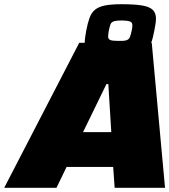

<svg xmlns="http://www.w3.org/2000/svg" viewBox="-80 -891 803 911"><path d="M-60 0 296 -688H640L703 0H464L457 -99H236L188 0ZM314 -264H448L434 -492H425ZM485 -619Q422 -619 386.5 -625.5Q351 -632 336.5 -647Q322 -662 322 -687Q322 -699 324 -713.5Q326 -728 329 -745Q336 -782 345 -806.5Q354 -831 371 -845Q388 -859 418 -865Q448 -871 496 -871Q559 -871 594.5 -865Q630 -859 645 -844Q660 -829 660 -803Q660 -790 657.5 -775.5Q655 -761 652 -744Q645 -707 635.5 -683Q626 -659 609.5 -644.5Q593 -630 563.5 -624.5Q534 -619 485 -619ZM479 -697Q508 -696 520 -700Q532 -704 536.5 -715.5Q541 -727 545 -746Q547 -754 547.5 -760.5Q548 -767 548 -772Q548 -784 538 -788.5Q528 -793 501 -794Q473 -794 460.5 -790Q448 -786 444 -775Q440 -764 436 -744Q435 -735 434 -729Q433 -723 433 -718Q433 -706 442.5 -701.5Q452 -697 479 -697Z"/></svg>

Font: Saira SemiExpanded Black
Style: Italic
Weight: 900
Width: 6
Italic angle: -12°
Designer: Hector Gatti with collaboration of the Omnibus-Type team
Foundry: Omnibus-Type
Version: Version 1.101